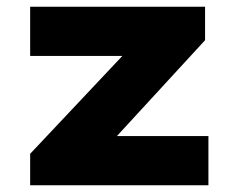

<svg xmlns="http://www.w3.org/2000/svg" viewBox="-20 -553 718 573"><path d="M70 0V-94L411 -456L418 -386H70V-533H592V-433L271 -84L261 -147H602V0Z"/></svg>

Font: Lexend Exa ExtraBold
Style: Regular
Weight: 800
Designer: Bonnie Shaver-Troup, Thomas Jockin
Foundry: Lexend
Version: Version 1.007